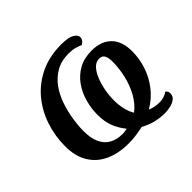

<svg xmlns="http://www.w3.org/2000/svg" viewBox="-140 -711 906 906"><g transform="rotate(-45 312.5 -258.0)"><path d="M484 30Q455 30 424 22.5Q393 15 362 -2Q339 3 314.5 6.5Q290 10 264 10Q197 10 147.5 -12.5Q98 -35 70 -80Q42 -125 42 -193Q42 -262 63.5 -325.5Q85 -389 126.5 -438.5Q168 -488 229 -517Q290 -546 369 -546Q416 -546 436.5 -534Q457 -522 457 -507Q457 -497 451 -488.5Q445 -480 435 -475Q423 -481 405 -486Q387 -491 362 -491Q314 -491 278.5 -470.5Q243 -450 219 -416.5Q195 -383 181 -341.5Q167 -300 160.5 -258.5Q154 -217 154 -182Q154 -135 168 -104Q182 -73 209.5 -57.5Q237 -42 275 -42Q283 -42 291.5 -43.5Q300 -45 306 -46Q281 -77 268 -110.5Q255 -144 255 -191Q255 -232 266.5 -273.5Q278 -315 302 -349Q326 -383 362.5 -403.5Q399 -424 450 -424Q512 -424 547.5 -389Q583 -354 583 -286Q583 -237 567.5 -190Q552 -143 521 -103Q490 -63 444 -36Q457 -30 472 -27Q487 -24 503 -24Q520 -24 534 -28.5Q548 -33 558 -41Q570 -34 570 -19Q570 0 556.5 10.5Q543 21 523.5 25.5Q504 30 484 30ZM384 -75Q417 -100 439.5 -140.5Q462 -181 472.5 -228Q483 -275 483 -318Q483 -342 475.5 -357Q468 -372 448 -372Q426 -372 409.5 -354.5Q393 -337 381.5 -308.5Q370 -280 364 -247.5Q358 -215 358 -184Q358 -153 364.5 -124.5Q371 -96 384 -75Z"/></g></svg>

Font: ET Text
Style: Italic
Weight: 470
Italic angle: -12°
Designer: Monotype Design Team
Foundry: Monotype Imaging Inc.
Version: Version 2.009